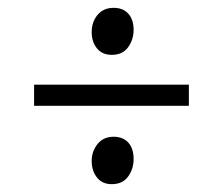

<svg xmlns="http://www.w3.org/2000/svg" viewBox="-20 -517 570 490"><path d="M67 -247V-301H462V-247ZM265 -47Q241 -47 227.5 -64Q214 -81 214 -106Q214 -131 229 -149.5Q244 -168 270 -168Q294 -168 307.5 -153Q321 -138 321 -111Q321 -86 307 -66.5Q293 -47 265 -47ZM265 -377Q241 -377 227.5 -393.5Q214 -410 214 -435Q214 -461 229 -479Q244 -497 270 -497Q294 -497 307.5 -482Q321 -467 321 -441Q321 -416 307 -396.5Q293 -377 265 -377Z"/></svg>

Font: Faustina Light Light
Style: Regular
Weight: 300
Version: Version 1.200